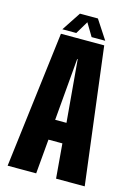

<svg xmlns="http://www.w3.org/2000/svg" viewBox="-120 -856 647 919"><g transform="rotate(15 203.5 -396.0)"><path d="M12.5 0H154L169 -171H238L252.5 0H394.5L310 -676H95.5ZM175.5 -271 202 -579.5H204.5L231.5 -271ZM96.5 -698.5H165.5L203.5 -762L241.5 -698.5H309L247.5 -792.5H158.5Z"/></g></svg>

Font: Anybody ExtraCondensed
Style: Bold
Weight: 700
Width: 2
Version: Version 1.113;gftools[0.9.25]